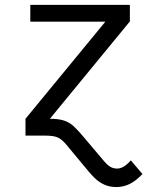

<svg xmlns="http://www.w3.org/2000/svg" viewBox="-20 -548 640 776"><path d="M181.6 -67.9Q211.9 -67.9 231.7 -62.7Q251.5 -57.6 267.6 -46.1Q283.7 -34.7 316.9 4.4L399.9 102.5Q414.1 119.6 426.3 126.5Q438.5 133.3 454.1 133.3Q479.5 133.3 508.8 100.1L555.7 155.3Q528.3 184.1 503.2 196Q478 208 450.7 208Q426.8 208 407.7 200.7Q388.7 193.4 371.8 179.7Q355 166 326.7 131.3L248.5 37.1Q230.5 15.6 213.9 7.8Q197.3 0 159.2 0H83V-67.9L405.8 -460.4H102.5V-528.3H504.9V-461.4Z"/></svg>

Font: Courier New
Style: Regular
Weight: 400
Designer: Steve Matteson
Foundry: Ascender Corporation
Version: Version 2.00.3